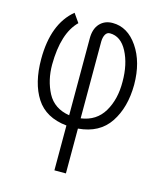

<svg xmlns="http://www.w3.org/2000/svg" viewBox="-114 -612 784 929"><g transform="rotate(15 278.5 -147.0)"><path d="M335 -476.6Q320.3 -476.6 312.5 -462.9Q304.7 -449.2 304.2 -427.7V-42.5Q380.9 -53.2 418 -115.7Q455.1 -178.2 454.1 -266.1Q454.1 -353.5 421.9 -415Q389.6 -476.6 335 -476.6ZM45.4 -270.5Q45.4 -447.3 143.6 -528.3L174.3 -484.4Q104.5 -416 103.5 -258.3Q103.5 -179.7 136.2 -117.2Q169.4 -54.7 246.6 -42.5V-426.3Q246.1 -474.6 270.5 -501.5Q294.9 -528.3 335 -528.3Q410.2 -528.3 460.9 -454.1Q511.7 -379.9 512.2 -266.6Q511.7 -152.3 460.9 -76.2Q410.2 0 304.2 8.8V233.4H246.6V8.8Q141.1 -2 93.3 -76.2Q45.4 -150.4 45.4 -270.5Z"/></g></svg>

Font: RobotoCondensed-Light
Style: Light
Weight: 300
Designer: Google
Version: Version 1.200311; 2013